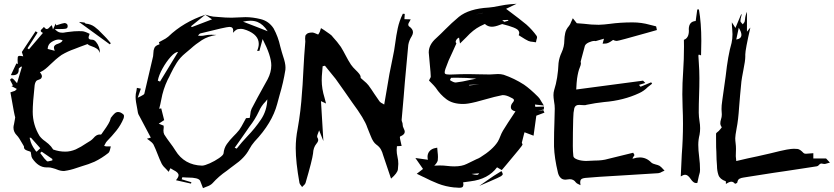

<svg xmlns="http://www.w3.org/2000/svg" viewBox="-20 -915 4420 1017"><path d="M270 -646Q265.6 -656.2 265.6 -663.6Q265.6 -677.2 288.1 -683.6Q308.6 -690.9 311.5 -701.7Q300.8 -705.6 291 -705.6Q274.4 -705.6 253.9 -693.1Q233.4 -680.7 232.4 -655.8ZM234.4 -60.1Q237.8 -60.1 247.6 -63L257.3 -65.4V-72.8L200.7 -111.8L192.9 -104.5L202.6 -91.8Q213.9 -75.2 228.5 -61.5Q230.5 -60.1 234.4 -60.1ZM174.3 -111.8 193.4 -129.9 144 -185.5H136.7L139.6 -174.8Q145 -149.4 164.1 -123L170.9 -113.3Q171.9 -112.3 172.9 -112.3Q173.8 -112.3 174.3 -111.8ZM319.8 -9.3H317.9Q300.3 -9.3 281.7 -17.1Q272.5 -21 262.7 -23.4L257.3 -24.9Q246.6 -28.3 235.8 -28.3H226.1Q183.1 -28.3 150.4 -77.1Q146 -84.5 145 -96.7L142.6 -110.4Q137.7 -113.3 130.4 -115.2Q121.1 -117.7 114 -122.3Q106.9 -127 106.9 -136.7V-139.6Q102.5 -146.5 99.6 -152.3Q79.1 -188.5 70.3 -196.8Q51.3 -215.3 51.3 -238.8Q51.3 -247.6 54.2 -257.3Q57.1 -271.5 59.1 -284.2Q59.6 -289.1 60.5 -293.5L57.6 -304.7L53.2 -325.7Q38.6 -404.3 35.2 -425.8L59.6 -434.1L69.3 -443.8L40.5 -459Q43.9 -460.9 48.3 -461.9Q46.9 -464.4 45.9 -467.3L37.6 -483.4Q34.2 -488.3 33.7 -492.7Q33.7 -494.1 35.6 -496.1Q37.6 -498 39.6 -499Q41.5 -500 43 -500Q46.9 -500 53.7 -493.2Q57.6 -489.3 64.9 -480.5L70.3 -474.6L95.7 -559.6L92.8 -563.5Q90.3 -561 87.2 -558.8Q84 -556.6 81.5 -554.2Q79.1 -551.8 79.1 -549.8V-544.9Q79.1 -516.6 47.9 -516.6L37.6 -517.1Q45.4 -533.2 52.5 -548.8Q59.6 -564.5 66.9 -579.1L74.2 -575.7Q73.2 -589.8 73.2 -598.6Q73.2 -604.5 74 -611.8Q74.7 -619.1 84.5 -619.1Q91.3 -619.1 103 -616.7L100.6 -624.5L95.7 -639.6L168.5 -749.5L179.2 -742.7L125.5 -659.2L133.3 -653.8Q168.9 -696.3 207.5 -740.7Q195.8 -746.1 195.8 -752Q195.8 -754.4 197.8 -757.1Q199.7 -759.8 204.3 -763.7Q209 -767.6 212.4 -772.5Q221.2 -761.2 227.5 -761.2Q234.9 -761.2 244.1 -772.5Q249 -777.8 254.4 -781.7Q255.9 -777.8 257.1 -772.7Q258.3 -767.6 260.7 -758.8L274.9 -790Q277.8 -782.7 277.8 -780.8Q314.9 -793 321.8 -793Q325.2 -793 329.6 -791Q334 -789.1 336.2 -785.6Q338.4 -782.2 338.4 -776.4Q338.4 -771 336.2 -767.8Q334 -764.6 329.1 -763.2Q321.3 -761.2 299.8 -761.2H270Q285.2 -744.6 299.3 -742.7Q305.2 -741.7 310.5 -741.7Q318.8 -741.7 326.7 -743.7Q331.1 -744.6 336.7 -745.1Q342.3 -745.6 349.1 -746.6Q372.6 -750 396 -750Q398.9 -750 413.6 -749.8Q428.2 -749.5 454.6 -735.8Q453.6 -731.4 452.1 -727.5Q449.2 -721.2 449.2 -715.3Q449.2 -704.6 469.7 -704.6Q479.5 -704.1 489 -692.6Q498.5 -681.2 504.4 -665Q509.3 -651.4 509.3 -638.7V-634.8Q503.4 -650.4 491.9 -657.7Q480.5 -665 468.3 -668.9Q453.1 -673.3 443.4 -681.6L403.8 -667Q389.6 -661.1 375 -655.8Q338.4 -643.1 306.2 -624Q275.4 -602.1 247.1 -574Q218.8 -545.9 201.2 -537.1L191.4 -532.2Q202.1 -519.5 202.1 -510.7Q202.1 -507.8 199.2 -501.7Q196.3 -495.6 177.2 -489.7Q171.9 -487.8 168.2 -479.7Q164.6 -471.7 163.6 -463.9Q153.3 -370.6 153.3 -323.2Q153.3 -254.4 189.5 -194.8Q201.7 -178.7 219.7 -166.5L236.8 -152.8Q251.5 -140.1 261.7 -123Q293 -111.8 325.7 -111.8Q353 -111.8 380.9 -123.5Q410.2 -137.2 437 -155.8L459 -169.4Q467.8 -175.3 475.1 -183.6Q490.7 -202.6 507.8 -202.6L512.7 -202.1Q515.1 -202.1 517.3 -204.3Q519.5 -206.5 528.3 -220.2Q561 -265.1 564.9 -283.2L566.9 -290.5Q579.6 -307.6 587.9 -314.7Q596.2 -321.8 605.5 -321.8Q620.1 -321.8 634.8 -307.6Q636.7 -305.2 636.7 -300.3Q636.7 -293.5 634.3 -287.1Q619.6 -252 596.4 -223.1Q573.2 -194.3 546.9 -167.5Q541.5 -162.1 536.1 -150.9L531.7 -142.1Q534.7 -141.6 537.4 -140.6Q540 -139.6 542.5 -139.6H566.9Q564.9 -133.8 564 -127.4Q560.5 -109.9 553.7 -104.5Q520 -77.6 481 -58.6Q448.7 -44.4 414.1 -34.7L385.7 -25.4Q353 -13.7 319.8 -9.3ZM561.5 -680.2 398.4 -798.8 408.7 -797.9Q419.4 -796.9 427.7 -795.4Q429.2 -794.9 430.7 -792.7Q432.1 -790.5 433.6 -790Q461.4 -787.6 481.4 -772.7Q501.5 -757.8 518.6 -738.8L534.2 -723.1Q545.9 -711.4 557.1 -697.8L566.9 -686Z M1067.4 -836.9 991.7 -775.9 996.1 -771.5Q1085.9 -805.7 1103 -812.5ZM1397.9 -749.5Q1374 -786.6 1343.3 -798.8Q1326.7 -805.2 1306.6 -805.2Q1288.6 -805.2 1267.1 -800.3Q1302.7 -786.1 1339.4 -772.5ZM827.6 -482.9 923.3 -640.1Q907.2 -639.6 884 -613.8Q860.8 -587.9 841.1 -552.5Q821.3 -517.1 815.9 -487.8ZM1233.9 -127.9Q1259.8 -161.1 1290 -192.9Q1331.1 -235.4 1362.5 -282.2Q1394 -329.1 1396 -388.7L1386.2 -376.5Q1364.3 -355 1351.1 -324.7Q1331.5 -282.7 1301.3 -244.1Q1290.5 -229.5 1281.2 -214.8L1241.2 -157.7L1223.1 -132.3ZM1050.3 -37.6Q1064.5 -38.1 1091.1 -50Q1117.7 -62 1140.1 -77.4Q1162.6 -92.8 1164.1 -102.5Q1166.5 -130.4 1181.6 -151.9Q1196.8 -173.3 1216.3 -192.9Q1232.9 -209 1247.1 -226.6Q1259.3 -244.1 1270.5 -266.1L1283.2 -289.1L1302.7 -290.5L1305.7 -308.1Q1306.6 -325.2 1312.5 -338.4Q1343.3 -397.9 1376.5 -457L1397.9 -495.6Q1417 -532.7 1417 -568.8Q1417 -619.1 1371.1 -708Q1360.4 -670.4 1354 -645.5H1341.8Q1350.6 -665.5 1350.6 -682.6Q1350.6 -730 1287.1 -754.9Q1269.5 -762.2 1254.4 -762.2Q1251 -762.2 1240.7 -760.7Q1230.5 -759.3 1213.9 -741.2Q1215.3 -748 1215.3 -753.4Q1215.3 -772.5 1195.3 -772.5Q1178.2 -772.5 1044.4 -738.8Q1042.5 -738.3 1040 -737.5Q1037.6 -736.8 1032.2 -730.5L1028.8 -726.1Q1036.6 -725.1 1043.9 -725.1Q1055.7 -725.1 1064.9 -727.5Q1079.6 -731 1100.1 -731Q1105.5 -731 1112.3 -730.5Q1119.1 -730 1126.5 -730Q1081.1 -722.7 1049.3 -702.4Q1017.6 -682.1 990.2 -657.2Q976.6 -645 962.4 -633.8Q933.6 -610.4 916 -582.3Q898.4 -554.2 884.3 -524.9Q877 -508.3 868.2 -492.7Q843.8 -441.9 834 -386.2Q829.6 -362.3 823.2 -338.9Q827.1 -339.4 831.1 -340.3L834 -340.8L849.6 -278.8L820.8 -259.8Q839.8 -251.5 846.7 -249.5L847.2 -240.2L845.7 -223.6Q845.7 -211.4 850.1 -202.6Q864.7 -179.7 880.6 -158.9Q896.5 -138.2 909.2 -117.7Q956.5 -40.5 1050.3 -37.6ZM1067.4 -836.9Q1067.9 -836.9 1067.9 -837.4Q1091.8 -829.6 1108.9 -827.1L1140.1 -824.7Q1173.8 -821.3 1207 -821.3Q1225.1 -821.3 1243.7 -822.8Q1262.2 -824.2 1280.3 -824.2Q1318.8 -824.2 1361.6 -813.5Q1404.3 -802.7 1429.2 -764.6Q1453.6 -719.7 1464.4 -669.4L1472.7 -639.2L1479 -618.7Q1492.2 -580.6 1492.2 -557.6Q1492.2 -551.3 1491.7 -545.4Q1481 -478 1460.9 -411.1L1448.2 -364.3Q1421.4 -263.2 1328.6 -165.5Q1312 -146.5 1300.3 -124.5Q1276.4 -78.6 1219.7 -39.6Q1210 -32.7 1200.7 -25.4Q1191.4 -18.1 1181.2 -10.3Q1138.7 18.6 1105.5 55.7Q1094.2 67.4 1073.2 74.2Q1063.5 77.6 1055.2 81.5Q1050.3 70.8 1047.1 60.5Q1043.9 50.3 1040 42.5Q1031.7 25.4 974.6 25.4H970.7Q958 24.9 945.8 23.9Q944.8 29.3 942.4 34.7L993.7 50.3L991.7 57.6L912.1 39.6Q925.8 23.4 925.8 13.2Q925.8 -1.5 898.9 -14.2Q890.1 -18.6 882.8 -23.9L873.5 -4.9L860.8 -18.6Q845.2 -32.2 836.4 -47.9Q824.2 -73.2 814.5 -99.1Q804.7 -125 793 -149.4Q786.1 -160.6 772 -170.4Q765.1 -174.8 758.3 -180.2L778.8 -186L765.1 -211.9Q740.7 -256.8 717.3 -302.2Q716.8 -302.2 716.8 -302.7Q711.9 -310.5 710.4 -318.8Q709 -327.1 707.5 -335.9Q698.2 -379.9 698.2 -401.4Q698.2 -417.5 702.6 -433.6Q704.1 -441.4 705.1 -449.7L726.1 -445.3L709.5 -397.5Q717.3 -401.9 725.6 -405.3Q743.2 -413.6 744.6 -418.9Q750 -439 791 -617.2Q792.5 -626 792.5 -634.8Q792.5 -648.9 797.9 -661.4Q803.2 -673.8 824.7 -680.2Q824.7 -685.5 821.8 -690.4V-691.4Q831.1 -696.8 839.8 -701.2Q858.4 -710 871.1 -720.7Q951.7 -798.3 1067.4 -836.9ZM1067.4 -836.9 1066.9 -837.4H1067.4Z M1580.1 75.7 1575.2 68.8Q1568.8 62 1566.4 54.7Q1546.4 -56.2 1546.4 -130.4Q1546.4 -181.2 1556.6 -232.9Q1573.7 -328.6 1579.6 -425.3Q1582 -442.4 1587.4 -549.8Q1590.8 -619.6 1596.7 -688.5L1597.2 -694.8Q1597.2 -698.2 1596.7 -702.4Q1596.2 -706.5 1596.2 -711.4Q1596.2 -716.3 1597.2 -723.4Q1598.1 -730.5 1606.7 -736.6Q1615.2 -742.7 1635.3 -742.7Q1641.6 -742.2 1651.4 -737.8L1665.5 -731.9V-732.4L1668.9 -737.3Q1674.3 -744.6 1678.2 -759.8L1680.2 -766.1Q1696.8 -756.3 1711.9 -745.1Q1729.5 -733.4 1736.8 -726.6L1743.2 -718.8Q1766.6 -693.8 1785.6 -666.5Q1799.3 -644 1811 -621.1Q1823.7 -596.2 1838.9 -572.8Q1849.6 -557.6 1863.8 -544.4Q1887.2 -522 1889.6 -511.7Q1890.6 -506.3 1890.6 -502Q1899.4 -493.7 1907.2 -487.3Q1922.4 -475.1 1931.6 -463.4Q1947.8 -441.4 1962.4 -418.5Q1976.1 -397.9 1990.7 -377.4Q1996.6 -370.6 2006.8 -366.2L2015.1 -361.3L2028.3 -438Q2041.5 -523.4 2059.6 -606.9Q2068.4 -646.5 2073.5 -686.5Q2078.6 -726.6 2086.9 -765.6Q2095.2 -804.7 2113.8 -842.3Q2115.7 -842.3 2118.4 -841.8Q2121.1 -841.3 2124 -841.3Q2124 -834 2122.1 -813.5L2155.3 -812.5L2151.4 -804.7Q2142.6 -791 2142.6 -785.2Q2142.6 -778.8 2146 -775.9Q2167.5 -761.7 2167.5 -744.1Q2167.5 -734.4 2161.1 -723.6Q2146.5 -700.7 2142.6 -676.8Q2132.8 -578.6 2124.5 -480.5L2118.2 -402.3Q2109.9 -313 2107.4 -279.8Q2107.4 -274.4 2110.1 -268.3Q2112.8 -262.2 2112.8 -256.3V-254.9Q2112.8 -245.1 2118.4 -234.6Q2124 -224.1 2124 -216.8Q2124 -202.1 2100.1 -192.4Q2098.1 -191.4 2098.1 -187Q2098.1 -185.1 2099.1 -179.4Q2100.1 -173.8 2102.8 -162.6Q2105.5 -151.4 2107.4 -142.1L2082.5 -140.6Q2081.1 -130.9 2081.1 -120.6Q2081.1 -103 2085.4 -84.5Q2089.8 -65.9 2089.8 -46.9Q2089.8 -37.1 2087.6 -17.8Q2085.4 1.5 2051.3 31.2L2009.3 -93.3Q2005.4 -108.9 1997.8 -123Q1990.2 -137.2 1973.1 -149.4Q1956.1 -161.6 1943.8 -194.3L1937 -210.9Q1930.7 -225.1 1925.3 -240.2Q1911.1 -284.2 1845.7 -372.1Q1818.8 -409.7 1805.2 -430.2Q1782.2 -463.9 1757.8 -497.1Q1751.5 -505.4 1701.2 -566.9Q1697.8 -566.9 1689 -564L1686.5 -533.2Q1684.1 -511.2 1684.1 -489.7Q1684.1 -445.3 1699.2 -396.5L1707 -366.7L1680.2 -379.4L1692.9 -168L1670.4 -224.6L1664.6 -209Q1659.7 -197.3 1659.7 -192.4Q1659.7 -189.9 1660.6 -187.5Q1665.5 -180.2 1665.5 -173.8Q1665.5 -164.6 1655.8 -153.3Q1639.6 -133.8 1638.2 -102.1Q1633.8 -66.4 1598.1 55.2Q1594.7 62.5 1586.4 69.3Q1583 72.3 1580.1 75.7Z M2650.9 -799.3 2673.8 -805.7 2669.9 -809.6 2640.1 -808.1ZM2507.8 11.2Q2514.2 10.3 2518.1 2.9L2478 6.3Q2495.1 11.2 2504.9 11.2ZM2465.3 -462.4 2519 -468.3 2465.3 -465.3ZM2394.5 -478Q2426.3 -481.4 2476.6 -493.2L2502.9 -498.5Q2451.7 -503.4 2396 -503.4L2369.6 -502.9Q2365.7 -497.6 2363.3 -490.7Q2382.3 -478 2393.1 -478ZM2498.5 -837.9 2537.1 -846.2V-846.7ZM2411.6 79.6Q2403.8 79.6 2391.6 78.1H2386.7Q2339.8 73.2 2300.8 57.9Q2261.7 42.5 2224.1 22.9H2223.6Q2206.1 13.7 2187.5 5.4L2220.7 -20L2180.2 -78.1L2246.6 -68.8Q2244.6 -77.1 2244.6 -84.5Q2244.6 -101.1 2254.4 -113.3Q2266.1 -127.9 2288.6 -131.3L2295.9 -132.8L2297.9 -109.4Q2299.8 -96.2 2299.8 -83Q2299.8 -74.2 2298.8 -65.4Q2295.9 -53.7 2283.7 -41H2283.2L2280.3 -37.6Q2294.9 -38.6 2308.6 -38.6Q2330.1 -38.6 2349.4 -36.1Q2368.7 -33.7 2386.2 -33.7Q2427.2 -33.7 2452.6 -46.9L2468.8 -54.7Q2489.3 -65.4 2502.9 -71.3Q2514.6 -75.7 2523.9 -81.5Q2590.3 -122.6 2616.7 -164.6Q2624.5 -178.2 2630.1 -193.4Q2635.7 -208.5 2644 -222.7Q2665 -257.3 2710.4 -325.2Q2686 -330.1 2686 -347.7Q2686 -360.8 2696.3 -372.1Q2702.6 -379.9 2702.6 -384.3Q2702.6 -391.1 2687.5 -397.5Q2663.1 -411.1 2645 -411.1H2641.1Q2597.7 -402.3 2556.2 -390.1Q2494.6 -372.1 2460.9 -366.7Q2445.8 -364.3 2433.1 -364.3Q2378.4 -364.3 2345.2 -388.9Q2312 -413.6 2288.1 -450.2Q2278.8 -461.9 2266.6 -473.9Q2254.4 -485.8 2252.4 -488.3L2256.3 -496.6Q2261.7 -504.4 2261.7 -509.3Q2261.7 -524.4 2256.3 -578.1Q2251 -631.8 2251 -637.2Q2251 -678.7 2291 -713.4Q2315.4 -735.8 2338.4 -759.3Q2372.1 -793.5 2410.6 -825.7Q2464.4 -869.1 2569.3 -875Q2589.4 -876.5 2625 -883.8Q2640.1 -886.7 2656.5 -889.4Q2672.9 -892.1 2716.3 -895L2660.6 -868.2L2686 -849.1Q2727.5 -818.4 2768.6 -784.7Q2799.8 -756.8 2822.3 -725.1Q2824.7 -721.2 2824.7 -717.3Q2824.7 -713.4 2821.8 -705.1Q2820.3 -700.7 2818.8 -690.9Q2811 -692.4 2801.8 -693.4Q2789.6 -693.8 2778.8 -698.2Q2761.7 -706.5 2745.6 -717.3L2727.5 -728.5Q2730.5 -736.8 2730.5 -740.7Q2730.5 -746.6 2726.1 -752.9Q2716.8 -768.6 2640.1 -787.6L2627.4 -783.2Q2602.1 -773.4 2585.4 -773.4Q2564 -773.4 2548.3 -788.1Q2540 -784.7 2522.9 -775.9Q2485.8 -756.8 2450.2 -717.8Q2438 -705.1 2416.5 -684.6L2411.6 -715.8Q2401.4 -711.9 2396.5 -702.6Q2393.6 -697.3 2393.6 -693.4Q2393.6 -689.9 2397.5 -685.1Q2393.6 -675.8 2377 -639.6Q2354.5 -594.2 2339.4 -550.3Q2335.4 -538.6 2335.4 -531.7Q2335.4 -526.4 2337.9 -524.4Q2343.3 -520 2361.8 -520L2377.9 -520.5Q2419.4 -522.5 2460 -522.5Q2486.8 -522.5 2513.7 -521.5Q2543.5 -520.5 2574.2 -520.5Q2585.4 -520.5 2596.4 -521.7Q2607.4 -522.9 2617.7 -522.9Q2633.3 -522.9 2647.9 -519Q2704.6 -499.5 2755.4 -466.8Q2788.1 -444.3 2830.1 -402.3Q2838.4 -394 2845.2 -381.3V-380.9Q2849.1 -373.5 2860.8 -356L2813.5 -361.3L2815.4 -349.1L2861.8 -350.6L2860.4 -335L2830.1 -328.6L2857.9 -331.5L2863.8 -318.4L2820.8 -302.2L2806.2 -196.3L2758.3 -214.4L2755.4 -204.1Q2749 -181.2 2744.1 -159.2Q2744.1 -157.7 2745.8 -154.8Q2747.6 -151.9 2747.6 -148.4Q2747.6 -144 2663.1 -43.9Q2652.3 -31.7 2642.1 -19L2637.7 -14.2L2612.8 -28.8Q2565.9 34.2 2472.2 45.4Q2455.6 48.3 2433.1 50.8Q2434.6 56.6 2434.6 61.5Q2434.6 65.9 2432.6 71.8Q2430.7 79.6 2411.6 79.6ZM2518.6 69.8 2573.2 31.7Q2594.2 16.6 2618.7 2L2636.2 -8.8Q2642.6 2.4 2643.1 6.8Q2643.1 11.7 2634.3 18.1Q2627.9 22 2613.3 28.6Q2598.6 35.2 2571.8 46.9Q2544.9 58.6 2518.6 69.8Z M3054.7 65.9 3043 60.1Q3035.2 57.1 3030.3 51.3Q3018.6 34.2 2998 34.2Q2992.2 34.2 2986.1 35.4Q2980 36.6 2975.6 36.6Q2961.9 36.6 2953.6 30.3Q2945.3 23.9 2941.2 15.6Q2937 7.3 2935.5 0.5Q2916.5 -78.6 2914.6 -138.7V-168.9Q2914.6 -214.8 2916.5 -260.3Q2918 -299.3 2918.5 -339.4Q2918.5 -357.9 2915 -376Q2911.6 -398.9 2911.6 -411.1Q2911.6 -425.3 2915.5 -438.5Q2935.1 -499 2938.5 -581.1Q2941.9 -609.9 2955.1 -637.7Q2969.2 -668 2969.2 -701.2Q2969.7 -720.7 2973.9 -740Q2978 -759.3 2993.7 -777.3Q3001 -786.1 3005.4 -799.3L3014.2 -818.4L3035.2 -792L3072.3 -789.1Q3112.3 -783.7 3151.4 -783.7Q3180.7 -784.7 3209.5 -788.6Q3265.6 -796.4 3330.6 -796.4Q3377.9 -796.4 3422.4 -783.7L3453.6 -775.9Q3455.6 -775.4 3455.8 -773.7Q3456.1 -772 3457 -768.1L3459.5 -755.9L3407.7 -741.2Q3255.9 -698.2 3247.1 -698.2Q3237.3 -698.2 3227.5 -703.6L3221.2 -699.2Q3200.7 -684.1 3185.5 -684.1H3183.1L3171.9 -683.6L3179.2 -710L3135.3 -697.3Q3133.3 -698.2 3128.9 -698.2Q3116.2 -698.2 3099.4 -690.7Q3082.5 -683.1 3078.1 -672.4Q3068.4 -639.2 3060.1 -605.5L3055.7 -588.4Q3055.7 -585.9 3056.4 -583.7Q3057.1 -581.5 3057.1 -579.6Q3057.1 -571.3 3051.3 -558.1Q3042.5 -538.1 3036.6 -498.5Q3034.2 -481 3032.2 -440.9L3386.2 -487.8L3397.9 -475.6L3364.7 -465.3L3373 -455.6L3429.2 -479L3434.1 -471.7L3425.3 -464.8Q3417.5 -459.5 3411.1 -453.6Q3391.1 -433.1 3365.2 -421.4Q3282.7 -382.8 3179.7 -374.5Q3133.3 -369.6 3086.9 -359.9L3085.4 -359.4Q3082.5 -357.9 3073.7 -357.9Q3067.4 -357.9 3060.5 -358.6Q3053.7 -359.4 3047.4 -359.4Q3026.9 -359.4 3022 -341.8Q3016.6 -317.9 3016.6 -293L3016.1 -282.2Q3014.2 -213.9 3014.2 -142.1Q3014.2 -112.8 3017.1 -87.4Q3019 -77.1 3038.1 -70.1Q3057.1 -63 3084 -62.5L3096.7 -63Q3112.8 -64.5 3129.4 -64.5Q3171.4 -64.5 3200.2 -73.2L3334 -106L3340.8 -93.8L3330.1 -76.2L3330.6 -75.7Q3331.5 -75.7 3332.5 -74.7Q3352.1 -81.1 3368.7 -81.1Q3403.8 -81.1 3429.7 -54.2Q3437.5 -47.4 3452.6 -43.9Q3463.4 -41.5 3472.7 -37.1Q3482.9 -30.3 3490.2 -21.5L3500 -11.2L3487.3 -5.4Q3477.5 1 3466.8 2.4Q3370.6 8.8 3276.4 14.2Q3129.9 22.5 3081.5 27.3Q3062.5 29.3 3057.1 36.1Q3053.2 41 3053.2 50.8Q3053.2 55.7 3054.7 65.9Z M3667 54.7Q3652.8 54.7 3638.2 32.7Q3623.5 10.7 3609.4 10.7Q3599.6 10.7 3585.9 19.5Q3587.9 -39.6 3591.3 -96.7Q3597.7 -178.7 3597.7 -259.3Q3597.7 -303.2 3595.7 -346.7Q3594.2 -380.9 3594.2 -415.5Q3594.2 -475.6 3598.6 -536.1Q3603 -601.6 3603 -668L3602.5 -704.1Q3628.9 -713.4 3628.9 -752.4L3628.4 -761.2Q3629.4 -801.3 3665 -803.7L3673.3 -864.7H3678.2L3682.1 -865.2Q3694.8 -793.9 3694.8 -698.2Q3694.8 -660.2 3693.4 -621.6L3681.6 -626L3679.2 -620.6Q3680.2 -600.6 3681.6 -581.1Q3684.6 -541 3684.6 -501Q3684.6 -456.1 3682.9 -410.2Q3681.2 -364.3 3681.2 -317.9Q3681.6 -295.9 3685.1 -273.9Q3688.5 -254.4 3688.5 -235.4Q3688.5 -218.3 3685.5 -201.7Q3678.7 -174.3 3678.7 -147.9Q3678.7 -119.6 3683.6 -81.5Q3688 -48.8 3688 -15.1Q3688 -2.4 3684.6 6.8L3682.1 15.6Q3675.3 44.9 3673.8 53.7Q3670.4 54.7 3667 54.7Z M3879.9 -705.6Q3907.2 -710 3907.2 -730.5Q3907.2 -745.1 3893.1 -768.1ZM3825.2 59.1 3824.7 53.2 3825.2 50.3Q3825.2 45.4 3823.7 44.9Q3793 34.2 3785.4 11.7Q3777.8 -10.7 3777.8 -37.1Q3774.9 -67.4 3774.4 -111.3Q3772.9 -121.1 3772.9 -184.6V-207Q3773.4 -209.5 3775.9 -211.9L3787.6 -221.7Q3788.1 -222.2 3795.7 -231Q3803.2 -239.7 3803.2 -241.2Q3795.4 -251.5 3795.4 -261.7Q3795.4 -272 3799.3 -283.7Q3803.2 -295.4 3803.2 -306.6V-311Q3801.8 -323.7 3801.8 -336.9Q3801.8 -357.4 3805.2 -378.4L3806.6 -389.2Q3810.5 -419.9 3815.2 -450.2Q3819.8 -480.5 3823.7 -510.7Q3835.9 -622.6 3855 -687.5Q3859.9 -709.5 3859.9 -733.9Q3859.9 -747.1 3858.4 -761.2Q3856.4 -778.8 3856.4 -796.9L3875.5 -767.1L3905.8 -839.4Q3906.2 -838.9 3907 -838.9Q3907.7 -838.9 3908.7 -838.4L3906.2 -828.1Q3902.3 -815.9 3901.9 -803.7Q3901.9 -800.8 3904.1 -797.9Q3906.2 -794.9 3909.2 -792Q3912.1 -789.1 3914.6 -786.1L3918 -791Q3923.3 -796.4 3924.6 -801.8Q3925.8 -807.1 3926.3 -812.5Q3927.7 -832.5 3936.5 -852.5V-747.1L3938 -749Q3944.3 -756.8 3948 -761.5Q3951.7 -766.1 3954.6 -769Q3927.7 -651.4 3927.7 -626.5V-615.2Q3927.7 -593.3 3917.5 -543.5Q3908.7 -498 3907.2 -483.9Q3899.4 -405.8 3895 -347.7Q3890.6 -279.3 3881.8 -235.4Q3874.5 -195.8 3874.5 -183.1Q3874.5 -170.4 3876.5 -156Q3878.4 -141.6 3878.4 -126Q3878.4 -117.2 3877.9 -107.4Q3877.4 -97.7 3877.4 -87.4Q3877.4 -81.5 3879.9 -62Q3891.6 -65.4 3940.9 -76.2Q3984.9 -85 4058.1 -102.1Q4122.1 -118.2 4147 -122.6Q4172.9 -127 4185.1 -127Q4190.4 -127 4203.9 -126Q4217.3 -125 4236.3 -104.5Q4240.2 -100.6 4249 -100.6Q4257.8 -100.6 4268.3 -102.1Q4278.8 -103.5 4288.1 -103.5V-75.7H4355.5L4376 -53.7Q4368.2 -52.2 4361.8 -49.8Q4352.5 -46.4 4345.7 -46.4Q4341.8 -46.4 4338.1 -47.6Q4334.5 -48.8 4331.5 -48.8Q4324.2 -48.8 4318.6 -42Q4313 -35.2 4307.1 -34.2Q4273.4 -29.8 4240.2 -23.9Q4181.2 -14.2 4142.1 -9Q4103 -3.9 3949.2 20.5L3918.5 25.4Q3906.2 26.9 3897 31.7Q3887.7 36.6 3885.3 51.8Q3885.3 53.2 3880.4 55.9Q3875.5 58.6 3873.5 58.6Q3863.8 47.4 3854.5 47.4Q3853 47.4 3847.2 48.3Q3841.3 49.3 3825.2 59.1Z"/></svg>

Font: Unutterable
Style: Regular
Weight: 400
Designer: GGBotNet
Foundry: f0n7.com
Version: 1.00